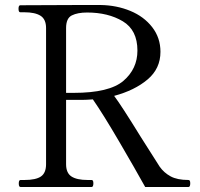

<svg xmlns="http://www.w3.org/2000/svg" viewBox="-20 -747 798 767"><path d="M740 -15Q740 0 733 0H560Q520 -72 456 -181.5Q392 -291 351 -350Q323 -348 309 -348H244V-91Q244 -56 265.5 -42Q287 -28 330 -28H346Q353 -28 353 -15Q353 0 346 0H62Q55 0 55 -14Q55 -28 62 -28H78Q123 -28 143.5 -42Q164 -56 164 -91V-635Q164 -670 142 -684Q120 -698 77 -698H61Q54 -698 54 -712Q54 -726 61 -726L291 -727H382Q446 -726 500.5 -703.5Q555 -681 588 -638.5Q621 -596 621 -540Q621 -473 569.5 -429.5Q518 -386 436 -364Q464 -327 543 -199Q608 -96 618 -81Q635 -57 661.5 -42.5Q688 -28 733 -28Q740 -28 740 -15ZM274 -376Q417 -376 473 -424Q529 -472 529 -545Q529 -627 470.5 -662Q412 -697 328 -697Q290 -697 267 -685.5Q244 -674 244 -635V-376Z"/></svg>

Font: Shippori Mincho
Style: Regular
Weight: 400
Designer: FONTDASU
Foundry: FONTDASU / Google Inc. / but / Adobe
Version: Version 3.110; ttfautohint (v1.8.3)